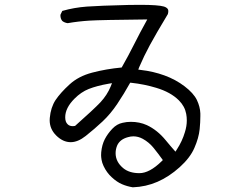

<svg xmlns="http://www.w3.org/2000/svg" viewBox="-20 -736 1040 802"><path d="M284.2 -209Q270 -209 262.2 -217.3Q252.4 -226.6 252.4 -246.1Q252.4 -285.2 291.5 -324.2Q318.8 -351.6 350.6 -364.3Q385.3 -377.9 433.1 -386.2L447.8 -388.7L442.4 -375Q427.7 -338.9 398.9 -308.1Q371.1 -278.8 293.5 -210Q287.6 -209 284.2 -209ZM494.6 -33.7Q462.9 -60.1 462.9 -96.2Q462.9 -112.8 469.7 -128.9Q481.4 -154.3 514.6 -163.1Q525.9 -166.5 537.1 -166.5Q557.1 -166.5 576.2 -156.2Q602.1 -142.1 621.6 -118.2Q640.6 -94.7 660.2 -67.4L655.3 -62.5Q604.5 -12.7 562.3 -12.7Q520 -12.7 494.6 -33.7ZM187.5 -233.9Q187.5 -197.3 214.4 -170.4Q242.7 -142.1 275.4 -142.1Q305.2 -142.1 337.9 -168Q375.5 -197.8 408.7 -229Q441.9 -260.3 469.7 -301.8Q497.6 -343.3 523.9 -390.6L529.3 -390.1Q582.5 -384.3 632.8 -369.1Q692.9 -351.1 727.1 -316.9Q752 -292 757.8 -260.3Q760.3 -247.1 760.3 -232.9Q760.3 -209 752.4 -184.1Q741.2 -146 718.8 -111.8L712.9 -102.5Q689.9 -128.4 672.4 -149.9Q637.2 -192.9 593.3 -213.4Q563 -227.1 526.4 -227.1Q508.8 -227.1 492.2 -223.1Q468.3 -218.3 449.2 -198.2Q429.7 -177.7 417.7 -154.5Q405.8 -131.3 402.8 -100.1Q402.3 -94.7 402.3 -87.4Q402.3 -80.1 404.3 -68.1Q406.2 -56.2 412.6 -42.5Q425.8 -14.6 446.8 4.4Q468.3 24.4 489.5 33.4Q510.7 42.5 534.7 46.4Q589.4 44.4 637.7 23.4Q686 2.4 730.5 -37.6Q774.4 -77.1 792 -118.2Q810.1 -159.2 814 -196.3Q816.9 -226.1 816.9 -250.5Q816.9 -256.8 816.9 -262.2Q815.9 -290 802.2 -318.8Q788.1 -347.2 751 -375.5Q713.9 -403.8 667 -420.9Q620.1 -438 568.4 -443.8L557.6 -445.3L561.5 -455.6Q581.5 -502.4 606 -547.6Q630.4 -592.8 681.2 -677.2Q683.1 -684.1 683.1 -690.4Q683.1 -702.6 665.5 -708.5Q641.6 -715.8 565.4 -715.8Q543 -715.8 515.6 -715.3Q396 -712.4 342.8 -708.5Q289.6 -704.6 240.2 -690.4L232.9 -675.3Q232.4 -673.3 232.4 -671.9Q232.4 -657.7 240.2 -648.4Q249.5 -641.1 262.7 -639.2Q307.1 -647 354 -649.9Q400.9 -652.8 595.2 -654.8Q563 -596.7 539.6 -549.8Q516.1 -502.9 488.3 -454.1Q422.4 -447.8 365 -432.6Q307.6 -417.5 270.5 -383.3Q232.9 -349.1 211.9 -317.9Q191.9 -287.1 188 -243.7Q187.5 -238.8 187.5 -233.9Z"/></svg>

Font: NaikaiFont
Style: Light
Weight: 300
Version: Version 1.89